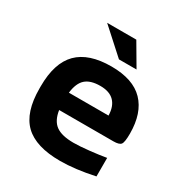

<svg xmlns="http://www.w3.org/2000/svg" viewBox="-163 -797 871 924"><g transform="rotate(30 272.5 -335.5)"><path d="M527.8 -272.9Q527.8 -225.6 518.8 -213.4Q509.8 -201.2 477.1 -201.2H175.8Q184.1 -146 216.3 -122.6Q248.5 -99.1 314 -99.1Q348.6 -99.1 401.9 -105Q455.1 -110.8 491.2 -117.2V-14.2Q383.8 8.8 301.8 8.8Q167 8.8 104.5 -51.3Q42 -111.3 42 -244.1V-255.9Q42 -385.7 103.3 -447.3Q164.6 -508.8 290 -508.8Q410.2 -508.8 469 -448Q527.8 -387.2 527.8 -272.9ZM166 -680.2H328.1L400.9 -556.2H303.2ZM174.8 -296.9H395Q394 -347.2 367.9 -374Q341.8 -400.9 290 -400.9Q235.8 -400.9 208.5 -376.5Q181.2 -352.1 174.8 -296.9Z"/></g></svg>

Font: LT Wave Text Bold
Style: Regular
Weight: 700
Designer: Daniel Lyons
Version: Version 2.5 (Glyphs App)